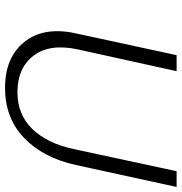

<svg xmlns="http://www.w3.org/2000/svg" viewBox="-0 -698 704 743"><g transform="rotate(90 351.5 -326.0)"><path d="M320 6Q202 6 142 -68.5Q82 -143 108 -265L193 -658H255L171 -277Q147 -168 194.5 -105Q242 -42 336 -42Q423 -42 478.5 -99.5Q534 -157 556 -258L642 -658H703L618 -268Q590 -141 513 -67.5Q436 6 320 6Z"/></g></svg>

Font: EauTestText Semilight
Style: Italic
Weight: 300
Italic angle: -12°
Designer: Christian Thalmann (Catharsis Fonts)
Version: Version 0.001;PS 000.001;hotconv 1.0.88;makeotf.lib2.5.64775